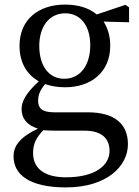

<svg xmlns="http://www.w3.org/2000/svg" viewBox="-20 -554 607 836"><path d="M260 -211C192 -211 151 -268 151 -354C151 -438 194 -496 264 -496C333 -496 373 -439 373 -357C373 -272 331 -211 260 -211ZM349 15C428 15 457 54 457 103C457 168 392 218 267 218C181 218 124 185 124 112C124 74 137 45 169 13C184 14 201 15 223 15ZM542 -522 526 -533 401 -491C367 -520 319 -534 263 -534C148 -534 65 -469 65 -355C65 -281 97 -229 149 -200C94 -149 74 -114 74 -79C74 -36 100 -8 145 6C68 43 39 80 39 127C39 206 108 262 267 262C446 262 537 169 537 74C537 -13 481 -65 361 -65H216C161 -65 146 -84 146 -116C146 -142 156 -163 176 -188C202 -179 231 -174 263 -174C377 -174 460 -240 460 -355C460 -397 449 -432 431 -460L542 -457Z"/></svg>

Font: Source Han Serif JP Medium
Style: Regular
Weight: 500
Designer: Ryoko NISHIZUKA 西塚涼子 (kana & ideographs); Frank Grießhammer (Latin, Greek & Cyrillic); Wenlong ZHANG 张文龙 (bopomofo); San
Foundry: Adobe Systems Incorporated
Version: Version 1.001;PS 1.001;hotconv 16.6.54;makeotf.lib2.5.65590